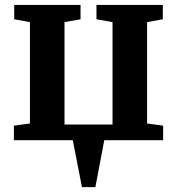

<svg xmlns="http://www.w3.org/2000/svg" viewBox="-20 -576 727 789"><path d="M37.1 0V-59.6L103 -68.6V-485.1L38.4 -496.8V-555.7H311V-496.8L245.1 -485.1V-64.3H442.4V-485.1L376.4 -496.8V-555.7H649.1V-496.8L584.5 -485.1V-68.6L650.4 -59.6V0ZM316.8 193 276.1 -15H411.3L372 193Z"/></svg>

Font: Merriweather 7pt Light
Style: Regular
Weight: 300
Designer: Eben Sorkin
Foundry: Eben Sorkin
Version: Version 2.200;gftools[0.9.31]